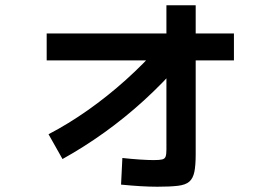

<svg xmlns="http://www.w3.org/2000/svg" viewBox="-20 -665 1040 728"><path d="M164 -156Q239 -195 313.5 -247.5Q388 -300 457 -362Q526 -424 584 -490L663 -425Q598 -350 525.5 -284Q453 -218 375.5 -162.5Q298 -107 217 -62ZM577 43Q547 43 513.5 41Q480 39 439 35L444 -66Q480 -62 511.5 -60Q543 -58 563 -58Q585 -58 595 -60.5Q605 -63 608 -71.5Q611 -80 611 -97V-645H722V-80Q722 -38 717 -13.5Q712 11 698 23.5Q684 36 654.5 39.5Q625 43 577 43ZM157 -436V-538H867V-436Z"/></svg>

Font: M PLUS 1 Thin SemiBold
Style: Regular
Weight: 600
Version: Version 1.001